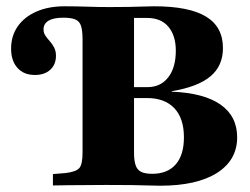

<svg xmlns="http://www.w3.org/2000/svg" viewBox="-20 -591 794 611"><path d="M312.9 -2.4Q286.3 -2.4 256.5 -2Q226.6 -1.6 198.4 -1.6Q170.2 -1.6 148.4 -0.8V-37.1L188.7 -40.3Q222.6 -44.4 232.7 -56.5Q242.7 -68.5 242.7 -105.6V-465.3Q242.7 -493.5 237.9 -508.5Q233.1 -523.4 219.8 -529Q206.5 -534.7 181.5 -534.7Q150 -534.7 134.3 -525Q118.5 -515.3 118.5 -497.6Q118.5 -486.3 124.6 -477.4Q130.6 -468.5 138.3 -460.1Q146 -451.6 152 -440.3Q158.1 -429 158.1 -413.7Q158.1 -385.5 139.9 -369Q121.8 -352.4 91.1 -352.4Q55.6 -352.4 35.5 -375Q15.3 -397.6 15.3 -436.3Q15.3 -476.6 36.3 -506.9Q57.3 -537.1 95.6 -554Q133.9 -571 185.5 -571Q220.2 -571 256.5 -569.8Q292.7 -568.5 329 -568.5H325.8Q362.1 -568.5 389.5 -569Q416.9 -569.4 436.7 -570.2Q456.5 -571 470.2 -571Q581.5 -571 635.5 -538.3Q689.5 -505.6 689.5 -437.9Q689.5 -381.5 649.6 -348Q609.7 -314.5 526.6 -300.8V-299.2Q629 -295.2 681.9 -258.1Q734.7 -221 734.7 -154Q734.7 -81.5 670.6 -40.7Q606.5 0 489.5 0Q471 0 450.8 -0.8Q430.6 -1.6 400.4 -2Q370.2 -2.4 322.6 -2.4ZM464.5 -37.9Q512.9 -37.9 539.1 -67.7Q565.3 -97.6 565.3 -154Q565.3 -214.5 534.7 -246.8Q504 -279 447.6 -279H359.7V-313.7H449.2Q491.1 -313.7 515.3 -344.8Q539.5 -375.8 539.5 -429.8Q539.5 -477.4 516.1 -505.6Q492.7 -533.9 447.6 -533.9H406.5V-105.6Q406.5 -79.8 411.7 -64.9Q416.9 -50 429.4 -44Q441.9 -37.9 464.5 -37.9Z"/></svg>

Font: Playfair 9pt Black
Style: Regular
Weight: 900
Designer: Claus Eggers Sørensen
Foundry: Claus Eggers Sørensen
Version: Version 2.203